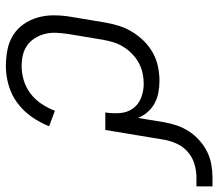

<svg xmlns="http://www.w3.org/2000/svg" viewBox="-66 -688 761 670"><g transform="rotate(90 315.0 -352.5)"><path d="M211 8Q181 8 153 2.5Q125 -3 102 -17.5Q79 -32 63.5 -54.5Q48 -77 40.5 -103.5Q33 -130 33 -159Q33 -188 38 -218L58 -338Q62 -362 69.5 -386Q77 -410 90.5 -432.5Q104 -455 123 -474Q142 -493 165 -505.5Q188 -518 213 -523Q238 -528 262 -528Q283 -528 303.5 -524Q324 -520 341 -510.5Q358 -501 371 -486Q384 -471 391 -453L406 -544Q410 -567 417.5 -589Q425 -611 438 -631Q451 -651 469.5 -667.5Q488 -684 509.5 -694.5Q531 -705 554 -709Q577 -713 599 -713H630V-657H599Q577 -657 553.5 -650.5Q530 -644 511 -628Q492 -612 481.5 -589.5Q471 -567 467 -544L433 -339H372Q376 -365 374 -390.5Q372 -416 358 -435.5Q344 -455 320.5 -464Q297 -473 272 -473Q253 -473 234.5 -469Q216 -465 198.5 -455.5Q181 -446 166.5 -431.5Q152 -417 142 -400.5Q132 -384 126.5 -365.5Q121 -347 118 -329L98 -209Q95 -188 94 -168Q93 -148 97.5 -129.5Q102 -111 112 -94.5Q122 -78 137 -67Q152 -56 171 -51.5Q190 -47 211 -47Q235 -47 260 -54.5Q285 -62 306 -78Q327 -94 342 -116.5Q357 -139 366 -163L420 -143Q408 -112 387.5 -82.5Q367 -53 338.5 -32Q310 -11 276.5 -1.5Q243 8 211 8Z"/></g></svg>

Font: Iosevka SS04 Light
Style: Italic
Weight: 300
Italic angle: -9°
Monospace: yes
Designer: Belleve Invis
Foundry: Belleve Invis
Version: Version 19.0.0; ttfautohint (v1.8.4)